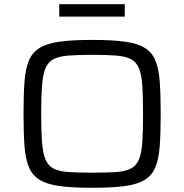

<svg xmlns="http://www.w3.org/2000/svg" viewBox="-20 -886 877 914"><path d="M419 8Q326 8 265.5 0Q205 -8 169.5 -29.5Q134 -51 117.5 -90.5Q101 -130 96.5 -192Q92 -254 92 -344Q92 -434 96.5 -496Q101 -558 117.5 -597.5Q134 -637 169.5 -658.5Q205 -680 265.5 -688Q326 -696 419 -696Q512 -696 572.5 -688Q633 -680 668.5 -658.5Q704 -637 720 -597.5Q736 -558 740.5 -496Q745 -434 745 -344Q745 -254 740.5 -192Q736 -130 720 -90.5Q704 -51 668.5 -29.5Q633 -8 572.5 0Q512 8 419 8ZM419 -64Q488 -64 532.5 -67Q577 -70 603 -83.5Q629 -97 641.5 -127Q654 -157 657.5 -209.5Q661 -262 661 -344Q661 -426 657.5 -478.5Q654 -531 641.5 -561Q629 -591 603 -604.5Q577 -618 532.5 -621.5Q488 -625 419 -625Q351 -625 306 -621.5Q261 -618 235 -604.5Q209 -591 196.5 -561Q184 -531 180 -478.5Q176 -426 176 -344Q176 -262 180 -209.5Q184 -157 196.5 -127Q209 -97 235 -83.5Q261 -70 306 -67Q351 -64 419 -64ZM262 -807V-866H574V-807Z"/></svg>

Font: Saira Expanded
Style: Regular
Weight: 400
Width: 7
Designer: Hector Gatti with collaboration of the Omnibus-Type team
Foundry: Omnibus-Type
Version: Version 1.100; ttfautohint (v1.8.3)